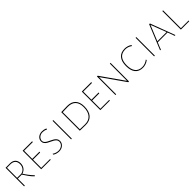

<svg xmlns="http://www.w3.org/2000/svg" viewBox="469 -2103 3702 3702"><g transform="rotate(-45 2320.0 -252.0)"><path d="M127.9 0H107.9V-505.9L227.1 -506.8Q298.8 -506.8 337.9 -467.8Q377 -428.7 377 -360.8Q377 -302.7 346.7 -258.8Q315.9 -214.4 257.8 -195.8Q286.6 -148.4 325.2 -98.1Q359.9 -53.2 403.8 -6.8L404.8 -2.9Q399.9 0 397.9 1.5L392.1 5.9L384.8 2.9Q340.3 -40 305.7 -89.8Q267.6 -144.5 236.8 -191.9H127.9ZM127.9 -211.9 243.2 -210.9Q297.4 -224.6 327.1 -265.6Q356 -305.2 356 -359.9Q356 -418 324.2 -451.2Q292 -484.9 231 -487.8L127.9 -486.8Z M832 0H573.7V-505.9H829.6L833 -501L828.6 -484.9L593.8 -485.8V-264.2H789.1L791 -259.8L787.6 -243.2H593.8V-19H833L835.9 -16.1Z M1218.3 -129.9Q1218.3 -102.1 1207 -79.1Q1195.8 -56.2 1175.3 -37.1Q1155.8 -18.6 1127 -7.8Q1099.1 2.9 1064.5 2.9Q1033.2 2.9 999.5 -5.9Q966.3 -14.6 938.5 -34.2L939.5 -53.2L944.3 -54.2Q970.2 -35.2 1002.9 -25.4Q1034.2 -16.1 1064.5 -16.1Q1096.7 -16.1 1120.6 -25.9Q1146.5 -36.6 1162.6 -51.3Q1179.2 -66.4 1189 -87.4Q1198.2 -107.4 1198.2 -128.9Q1198.2 -161.1 1180.2 -182.1Q1163.1 -202.1 1133.8 -219.7Q1106 -236.3 1074.2 -249.5Q1044.9 -261.7 1015.1 -280.3Q986.3 -298.3 968.8 -321.8Q950.7 -345.7 950.7 -381.8Q950.7 -409.2 961.4 -431.2Q972.7 -454.6 992.2 -471.2Q1012.2 -488.3 1039.1 -498Q1065.4 -507.8 1099.6 -507.8Q1119.6 -507.8 1146 -503.4Q1171.4 -499 1201.7 -484.9L1197.3 -465.8L1191.4 -464.8Q1167.5 -477.5 1142.1 -482.9Q1119.1 -487.8 1097.7 -487.8Q1065.4 -487.8 1043 -478Q1019 -467.8 1003.4 -452.6Q988.3 -438.5 979 -418Q970.2 -398.9 970.2 -379.9Q970.2 -350.1 988.8 -330.1Q1007.8 -309.6 1035.2 -294.4Q1066.4 -277.3 1094.2 -265.1Q1123.5 -252.4 1153.8 -233.4Q1180.7 -216.3 1199.7 -191.4Q1218.3 -167 1218.3 -129.9Z M1409.2 -505.9V0H1389.2V-505.9Z M1793 -509.8Q1903.8 -509.8 1962.4 -447.3Q2021 -384.8 2021 -269Q2021 -137.2 1960 -66.4Q1898.9 3.9 1784.2 3.9Q1769 3.9 1755.4 3.4Q1748 2.9 1733.4 2.7Q1718.8 2.4 1710.9 2.4Q1703.1 2.4 1687.3 2.2Q1671.4 2 1663.6 1.5Q1639.6 0.5 1626 0V-505.9ZM2001 -268.1Q2001 -376.5 1947.8 -432.6Q1894.5 -488.8 1792 -488.8Q1779.8 -488.8 1767.1 -488.3Q1760.3 -487.8 1746.3 -487.5Q1732.4 -487.3 1725.1 -487.3Q1694.8 -486.3 1680.2 -485.8Q1650.9 -484.9 1646 -484.9V-19Q1659.2 -18.6 1679.7 -17.6Q1686.5 -17.1 1700.4 -16.8Q1714.4 -16.6 1721.2 -16.6Q1728 -16.6 1741 -16.4Q1753.9 -16.1 1760.3 -15.6Q1772.5 -15.1 1785.2 -15.1Q1889.2 -15.1 1944.8 -80.1Q2001 -146 2001 -268.1Z M2444.8 0H2186.5V-505.9H2442.4L2445.8 -501L2441.4 -484.9L2206.5 -485.8V-264.2H2401.9L2403.8 -259.8L2400.4 -243.2H2206.5V-19H2445.8L2448.7 -16.1Z M2618.2 -158.2V0H2598.1V-149.9L2599.1 -505.9H2619.1L2945.3 -41H2949.2L2950.2 -503.9L2970.2 -506.8L2969.2 -141.1L2968.3 0H2948.2L2622.1 -463.9H2619.1Z M3499 -462.9 3493.2 -444.8H3487.3Q3460.4 -465.3 3425.3 -477.5Q3393.1 -488.8 3355 -488.8Q3257.8 -488.8 3207.5 -428.2Q3157.2 -367.7 3157.2 -251Q3157.2 -136.7 3205.6 -75.7Q3253.9 -15.1 3345.2 -15.1Q3385.3 -15.1 3423.3 -28.8Q3460.9 -42.5 3494.1 -67.9L3500 -65.9L3498 -46.9Q3462.4 -21.5 3423.8 -8.8Q3385.7 3.9 3346.2 3.9Q3243.2 3.9 3189.5 -61.5Q3136.2 -126.5 3136.2 -251Q3136.2 -376 3192.4 -442.4Q3248.5 -508.8 3355 -508.8Q3393.1 -508.8 3431.2 -497.1Q3467.8 -485.8 3499 -462.9Z M3672.9 -505.9V0H3652.8V-505.9Z M3850.6 -36.1 3838.9 0H3815.9L4022.9 -505.9H4043.9L4178.7 -148.9L4233.9 0H4210.9L4200.7 -36.1L4160.6 -142.1H3894.5ZM4030.8 -475.1 3902.8 -161.1H4153.8L4033.7 -475.1Z M4612.3 -16.1 4609.4 0H4382.3V-505.9H4402.3V-19H4610.4Z"/></g></svg>

Font: Datalegreya
Style: Gradient
Weight: 400
Designer: Figs Lab
Foundry: Figs Lab
Version: Version 1.002;PS 001.002;hotconv 1.0.70;makeotf.lib2.5.58329